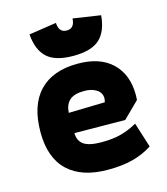

<svg xmlns="http://www.w3.org/2000/svg" viewBox="-104 -762 737 849"><g transform="rotate(-15 264.0 -337.5)"><path d="M105 -662 231 -681Q233 -636 269 -636Q305 -636 307 -681L433 -662Q427 -589 389 -554.5Q351 -520 269 -520Q187 -520 149 -554.5Q111 -589 105 -662ZM40 -231Q40 -354 101 -418Q162 -482 277 -482Q379 -482 434.5 -428.5Q490 -375 490 -282Q490 -267 489 -259L416 -187L184 -189Q184 -154 208.5 -136.5Q233 -119 291 -119Q343 -119 381 -129.5Q419 -140 454 -160L490 -46Q452 -21 403.5 -7.5Q355 6 286 6Q167 6 103.5 -54Q40 -114 40 -231ZM349 -286Q352 -297 352 -304Q352 -329 330 -343.5Q308 -358 274 -358Q227 -358 206 -338.5Q185 -319 183 -282Z"/></g></svg>

Font: Athiti
Style: Bold
Weight: 700
Designer: CadsonDemak Team
Foundry: CadsonDemak
Version: Version 1.033